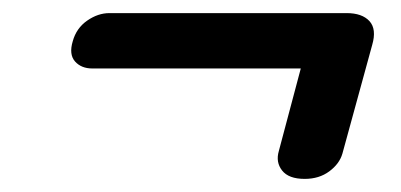

<svg xmlns="http://www.w3.org/2000/svg" viewBox="-20 -451 612 293"><path d="M91 -388Q96.5 -408 113 -419.5Q129.5 -431 147 -431H509Q532.5 -431 543.8 -418.8Q555 -406.5 548 -382.5L502.5 -216.5Q498 -201 482.5 -189.5Q467 -178 445 -178Q420.5 -178 410.5 -190.8Q400.5 -203.5 405.5 -220.5L439 -346.5H121Q104 -346.5 94.5 -357.2Q85 -368 91 -388Z"/></svg>

Font: Fraunces 9pt S000 Black
Style: Italic
Weight: 900
Italic angle: -16°
Version: Version 1.000; ttfautohint (v1.8.3)